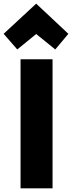

<svg xmlns="http://www.w3.org/2000/svg" viewBox="-48 -1026 396 1056"><path d="M241 10H65V-700H241ZM151 -839 47 -754 -28 -840 151 -1006 328 -840 256 -754Z"/></svg>

Font: Repo ExtraBold
Style: Bold
Weight: 700
Designer: Stefan Peev
Foundry: Context Ltd
Version: Version 1.502